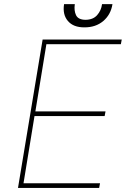

<svg xmlns="http://www.w3.org/2000/svg" viewBox="-20 -921 624 941"><path d="M68.2 0 188.9 -727.3H576.7L572.4 -704.5H207.4L153.4 -375H497.2L492.9 -352.3H149.1L95.2 -22.7H470.2L465.9 0ZM480.1 -900.6H531.2Q523.1 -849.4 486.2 -818Q449.2 -786.6 393.5 -786.9Q339.8 -786.6 312.9 -818Q285.9 -849.4 294 -900.6H346.6Q342 -869.3 352.6 -846.8Q363.3 -824.2 399.1 -823.9Q436.1 -824.2 456.1 -846.9Q476.2 -869.7 480.1 -900.6Z"/></svg>

Font: Inter UI Thin
Style: Italic
Weight: 100
Italic angle: -9.39999°
Designer: Rasmus Andersson
Foundry: rsms
Version: 3.2;8d6f07862